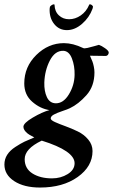

<svg xmlns="http://www.w3.org/2000/svg" viewBox="-72 -634 518 879"><path d="M244.1 -545.9Q272.5 -545.9 297.9 -563.5Q323.2 -581.1 335.9 -611.3Q335.9 -614.3 339.8 -614.3Q344.7 -614.3 349.6 -609.9Q354.5 -605.5 353.5 -601.6L352.5 -597.7Q351.6 -594.7 351.6 -593.8Q336.9 -553.7 303.7 -524.9Q270.5 -496.1 234.4 -496.1Q198.2 -496.1 175.8 -524.4Q153.3 -552.7 155.3 -594.7Q155.3 -595.7 156.2 -598.6V-601.6Q157.2 -605.5 163.6 -609.9Q169.9 -614.3 174.8 -614.3Q177.7 -614.3 177.7 -611.3Q178.7 -581.1 197.8 -563.5Q216.8 -545.9 244.1 -545.9ZM269.5 113.3Q269.5 56.6 119.1 9.8Q41 46.9 41 94.7Q41 137.7 76.7 160.2Q112.3 182.6 166 182.6Q206.1 182.6 237.8 163.1Q269.5 143.6 269.5 113.3ZM217.8 -401.4Q179.7 -402.3 156.2 -356.9Q132.8 -311.5 130.9 -255.9Q129.9 -216.8 142.6 -189.5Q155.3 -162.1 182.6 -161.1Q217.8 -160.2 243.2 -201.7Q268.6 -243.2 269.5 -291Q270.5 -332 257.3 -366.2Q244.1 -400.4 217.8 -401.4ZM339.8 -378.9Q339.8 -377.9 343.8 -369.6Q347.7 -361.3 351.1 -352.5Q354.5 -343.8 357.4 -329.6Q360.4 -315.4 360.4 -302.7Q360.4 -239.3 323.7 -198.2Q287.1 -157.2 248 -138.7Q238.3 -133.8 213.4 -125.5Q188.5 -117.2 174.3 -109.4Q160.2 -101.6 160.2 -91.8Q160.2 -84 179.7 -75.2Q199.2 -66.4 227.5 -56.2Q255.9 -45.9 284.2 -32.2Q312.5 -18.6 332 4.9Q351.6 28.3 351.6 57.6Q351.6 127.9 283.7 176.3Q215.8 224.6 111.3 224.6Q38.1 224.6 -6.8 195.3Q-51.8 166 -51.8 119.1Q-51.8 94.7 -39.1 74.7Q-26.4 54.7 -1.5 38.6Q23.4 22.5 40 14.6Q56.6 6.8 85 -4.9Q58.6 -18.6 54.7 -22.5Q35.2 -38.1 35.2 -53.7Q35.2 -70.3 78.1 -95.7Q121.1 -121.1 154.3 -129.9Q111.3 -136.7 75.2 -168.5Q39.1 -200.2 39.1 -252Q39.1 -328.1 94.2 -382.3Q149.4 -436.5 220.7 -436.5Q261.7 -436.5 308.6 -414.1Q313.5 -411.1 328.6 -414.6Q343.8 -418 360.4 -422.9Q377 -427.7 380.9 -428.7Q392.6 -424.8 409.2 -413.1Q425.8 -401.4 425.8 -393.6Q425.8 -387.7 421.9 -382.8Q418 -377.9 412.1 -377.9Q405.3 -377.9 375.5 -378.4Q345.7 -378.9 339.8 -378.9Z"/></svg>

Font: Crimson
Style: SemiboldItalic
Weight: 600
Italic angle: -11°
Version: Version 0.8 ; ttfautohint (v1.00) -l 8 -r 50 -G 200 -x 14 -D